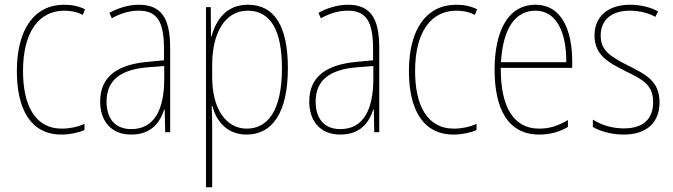

<svg xmlns="http://www.w3.org/2000/svg" viewBox="-20 -608 2837 809"><path d="M239 -41C274 -41 311 -49 336 -60V-86C307 -73 273 -66 241 -66C125 -66 77 -168 77 -309C77 -473 144 -563 251 -563C278 -563 305 -558 329 -545L338 -569C312 -582 284 -588 250 -588C126 -588 51 -486 51 -309C51 -148 109 -41 239 -41Z M564 -588C523 -588 479 -575 441 -554L451 -531C494 -555 531 -563 564 -563C639 -563 671 -522 671 -402V-354L598 -347C474 -335 402 -285 402 -180C402 -104 443 -41 533 -41C619 -41 655 -94 672 -147H674L676 -51H697V-407C697 -537 656 -588 564 -588ZM598 -324 672 -330V-271C671 -149 632 -64 533 -64C467 -64 429 -106 429 -180C429 -270 488 -314 598 -324Z M1025 -588C932 -588 890 -523 871 -454H869L868 -578H848V181H874V-72C874 -107 873 -139 872 -161H875C890 -102 933 -41 1019 -41C1126 -41 1193 -131 1193 -321C1193 -500 1135 -588 1025 -588ZM1024 -563C1121 -563 1168 -478 1168 -321C1168 -137 1105 -66 1020 -66C934 -66 874 -147 874 -283V-335C874 -469 928 -563 1024 -563Z M1445 -588C1404 -588 1360 -575 1322 -554L1332 -531C1375 -555 1412 -563 1445 -563C1520 -563 1552 -522 1552 -402V-354L1479 -347C1355 -335 1283 -285 1283 -180C1283 -104 1324 -41 1414 -41C1500 -41 1536 -94 1553 -147H1555L1557 -51H1578V-407C1578 -537 1537 -588 1445 -588ZM1479 -324 1553 -330V-271C1552 -149 1513 -64 1414 -64C1348 -64 1310 -106 1310 -180C1310 -270 1369 -314 1479 -324Z M1891 -41C1926 -41 1963 -49 1988 -60V-86C1959 -73 1925 -66 1893 -66C1777 -66 1729 -168 1729 -309C1729 -473 1796 -563 1903 -563C1930 -563 1957 -558 1981 -545L1990 -569C1964 -582 1936 -588 1902 -588C1778 -588 1703 -486 1703 -309C1703 -148 1761 -41 1891 -41Z M2236 -588C2119 -588 2064 -474 2064 -314C2064 -148 2121 -41 2252 -41C2300 -41 2338 -53 2373 -73V-102C2330 -77 2295 -66 2252 -66C2144 -66 2089 -157 2090 -322H2391V-349C2391 -475 2350 -588 2236 -588ZM2236 -563C2327 -563 2367 -468 2366 -346H2091C2099 -491 2153 -563 2236 -563Z M2759 -177C2759 -269 2697 -296 2624 -333C2555 -369 2511 -393 2511 -458C2511 -527 2560 -563 2634 -563C2673 -563 2714 -553 2741 -537L2753 -560C2722 -577 2680 -588 2635 -588C2536 -588 2485 -533 2485 -459C2485 -375 2543 -345 2618 -307C2686 -274 2732 -251 2732 -179C2732 -108 2693 -67 2608 -67C2560 -67 2514 -81 2478 -104V-73C2505 -57 2552 -41 2608 -41C2709 -41 2759 -95 2759 -177Z"/></svg>

Font: Noto Sans Tamil UI Condensed Thin
Style: Regular
Weight: 100
Width: 3
Designer: Jelle Bosma - Monotype Design Team
Foundry: Monotype Imaging Inc.
Version: Version 2.004